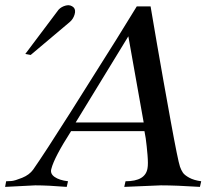

<svg xmlns="http://www.w3.org/2000/svg" viewBox="-20 -731 847 751"><path d="M767 -22 762 0Q668 -6 609 -6L466 0L471 -22Q549 -22 557 -73Q560 -89 557 -125Q554 -161 550 -190L545 -218H258Q192 -115 181 -71Q175 -52 193.5 -39Q212 -26 246 -22L241 0Q167 -6 118 -6L0 0L4 -22Q12 -22 25 -23Q38 -24 66.5 -35.5Q95 -47 110 -68Q154 -131 255 -290.5Q356 -450 436 -578L515 -706H569Q569 -704 594 -559.5Q619 -415 647.5 -258.5Q676 -102 684 -79Q689 -65 695.5 -55.5Q702 -46 720 -36Q738 -26 767 -22ZM542 -252 482 -589 276 -252ZM269 -701Q277 -691 271.5 -673.5Q266 -656 253 -645L100 -516L79 -520L209 -693Q220 -705 238 -709.5Q256 -714 269 -701Z"/></svg>

Font: GFS Artemisia
Style: Italic
Weight: 400
Italic angle: -12°
Designer: Takis Katsoulidis and George D. Matthiopoulos
Foundry: George Matthiopoulos and Takis Katsoulidis
Version: Version 1.0